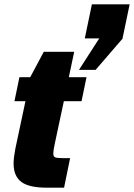

<svg xmlns="http://www.w3.org/2000/svg" viewBox="-20 -870 621 890"><path d="M548 -692H549L423 -546H346L440 -692H373L406 -850H581ZM299 -512H381L358 -401H276L235 -209Q227 -172 227 -159Q227 -144 236 -140.5Q245 -137 272 -137H305L277 0H197Q114 0 78.5 -27Q43 -54 43 -112Q43 -138 51 -180L98 -401H47L70 -512H120L183 -630H324Z"/></svg>

Font: Decalotype Black Italic
Style: Regular
Weight: 900
Italic angle: -12°
Designer: Alfredo Marco Pradil
Foundry: Alfredo Marco Pradil
Version: Version 1.0